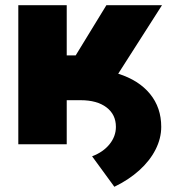

<svg xmlns="http://www.w3.org/2000/svg" viewBox="-20 -550 671 732"><path d="M49.8 -530.3H234.4V-338.9H268.6L385.7 -530.3H597.7L430.7 -269Q509.3 -244.1 552 -191.9Q594.7 -139.6 594.7 -66.4Q594.7 -22.5 573 20.3Q551.3 63 511 99.4Q470.7 135.7 416 162.1L331.1 45.9Q373.5 29.8 397.7 -0.2Q421.9 -30.3 421.9 -66.4Q421.9 -113.3 386 -140.6Q350.1 -168 287.1 -168H234.4V0H49.8Z"/></svg>

Font: Pretendard JP Black
Style: Regular
Weight: 900
Designer: Base glyphs from Inter by Rasmus Andersson; Hangeul glyphs from Noto Sans CJK(Source Han Sans) by Jang Soo-young and Kan
Foundry: Kil Hyung-jin
Version: Version 1.309